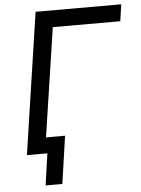

<svg xmlns="http://www.w3.org/2000/svg" viewBox="-59 -765 712 972"><g transform="rotate(-5 297.0 -279.0)"><path d="M133 161 156 0H57L69 -81H253L218 161ZM52 0 159 -719H594L582 -634H239L144 0Z"/></g></svg>

Font: Nunitoga
Style: Medium Italic
Weight: 500
Italic angle: -9°
Designer: Vernon Adams
Foundry: Vernon Adams
Version: Version 1.0